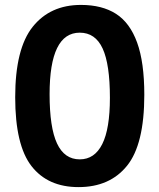

<svg xmlns="http://www.w3.org/2000/svg" viewBox="-20 -745 645 777"><path d="M302.7 -612.8Q180.7 -612.8 180.7 -363.8Q180.7 -229 210.7 -164.6Q240.7 -100.1 302.7 -100.1Q362.8 -100.1 393.8 -161.9Q424.8 -223.6 424.8 -349.1Q424.8 -484.9 395.3 -548.8Q365.7 -612.8 302.7 -612.8ZM297.9 12.2Q173.8 12.2 107.7 -72.5Q41.5 -157.2 41.5 -351.6Q41.5 -547.9 112.3 -636.5Q183.1 -725.1 307.6 -725.1Q393.1 -725.1 449.5 -689Q505.9 -652.8 534.9 -572.8Q564 -492.7 564 -361.3Q564 -160.6 494.1 -74.2Q424.3 12.2 297.9 12.2Z"/></svg>

Font: Lesson One
Style: Bold
Weight: 700
Designer: But Ko, Victor Gaultney, Annie Olsen, Julie Remington, Don Collingsworth, Eric Hays, Becca Hirsbrunner
Version: Version 1.100